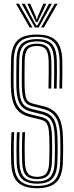

<svg xmlns="http://www.w3.org/2000/svg" viewBox="-20 -990 391 1017"><path d="M176.9 7Q110 7 75.9 -23.1Q41.8 -53.3 39.3 -129.8Q38.4 -156.5 38.2 -184.1Q38 -211.7 38.7 -238.6Q39.4 -265.5 40.9 -289.9H55.4Q54 -264.8 53.2 -240Q52.5 -215.1 52.7 -188.2Q52.8 -161.3 53.8 -130.2Q56.1 -61 85.9 -33Q115.6 -5.1 176.9 -5.1Q237.9 -5.1 267.1 -33.5Q296.4 -62 298.5 -130.2Q299.4 -153.9 299.7 -173.2Q300 -192.6 299.9 -213.9Q299.8 -235.2 298.9 -264.5Q297 -335.7 275.2 -368.7Q253.5 -401.7 208.5 -412.9L151.9 -427.3Q133.3 -432 121.2 -441.4Q109.1 -450.9 102.9 -472.2Q96.6 -493.5 95.7 -533.2Q95.1 -558.5 95.5 -596.6Q95.9 -634.7 96.3 -669.8Q97.1 -720 116 -739.4Q134.9 -758.7 176.3 -758.7Q215.7 -758.7 233 -738.4Q250.3 -718.2 252 -668.8Q252.8 -645.3 252.5 -604.7Q252.3 -564.1 251.3 -520.9H236.8Q237.8 -565.1 238 -605.2Q238.3 -645.2 237.6 -668.1Q236.2 -713.1 221.8 -729.9Q207.5 -746.6 176.3 -746.6Q140.4 -746.6 125.9 -729.3Q111.5 -711.9 110.7 -668.9Q110.4 -628.6 109.9 -594.2Q109.5 -559.8 110.2 -533.6Q111.1 -498.2 115.7 -479.6Q120.3 -460.9 130 -452.8Q139.7 -444.6 155.4 -440.8L211.9 -426.8Q263.5 -414.2 287.3 -376.5Q311.2 -338.8 313.4 -265.2Q314.1 -241.6 314.3 -221.8Q314.5 -202.1 314.3 -180.5Q314.1 -159 313 -129.6Q310.3 -54.3 277.2 -23.6Q244.1 7 176.9 7ZM176.9 -17.1Q123.1 -17.1 96.8 -42.2Q70.4 -67.2 68.3 -130.7Q67.4 -158.7 67.3 -186.3Q67.2 -214 67.8 -240.3Q68.4 -266.6 69.6 -289.9H84Q82.9 -267 82.2 -243.1Q81.5 -219.3 81.7 -191.9Q81.8 -164.6 82.8 -130.8Q84.7 -75.1 106.7 -52.2Q128.7 -29.2 176.9 -29.2Q225 -29.2 246.3 -52.7Q267.6 -76.2 269.5 -131Q270.5 -156.2 270.7 -175.5Q271 -194.7 270.9 -215Q270.8 -235.3 269.9 -263.4Q268.9 -305.1 261.4 -329.6Q253.8 -354.2 239.1 -366.6Q224.4 -379.1 201.8 -384.6L144.6 -398.8Q118.3 -405.3 101.5 -419.3Q84.7 -433.3 76.3 -460.3Q67.9 -487.4 66.7 -532.4Q66.4 -549.7 66.3 -574.6Q66.3 -599.5 66.6 -625.3Q67 -651.1 67.3 -670.5Q68.4 -733.9 95 -758.4Q121.7 -782.9 176.3 -782.9Q230.4 -782.9 254.7 -757Q279 -731.1 281 -669.8Q281.8 -646.6 281.5 -605.2Q281.3 -563.8 280.2 -520.9H265.8Q266.8 -561.6 267.1 -603.4Q267.3 -645.1 266.5 -669.4Q264.6 -724.6 243.9 -747.7Q223.3 -770.8 176.3 -770.8Q127.7 -770.8 105.3 -748.8Q82.8 -726.7 81.8 -670.2Q81.4 -637.9 80.9 -599.1Q80.5 -560.3 81.2 -532.8Q82.2 -490.6 89.4 -466.3Q96.6 -442 111.1 -430.2Q125.6 -418.4 148.1 -412.8L205.1 -398.8Q246 -388.9 264.3 -359Q282.6 -329 284.4 -264.1Q285.1 -239.7 285.3 -219.6Q285.5 -199.5 285.2 -178.7Q285 -157.9 284 -130.7Q282 -70.1 257.3 -43.6Q232.6 -17.1 176.9 -17.1ZM176.9 -41.3Q135.8 -41.3 117.4 -61.5Q98.9 -81.7 97.3 -131.7Q96.4 -161.9 96.3 -188.5Q96.2 -215 96.8 -239.9Q97.3 -264.8 98.4 -289.9H112.6Q111.6 -262.4 111 -238.2Q110.4 -213.9 110.6 -188.5Q110.8 -163.1 111.8 -132.1Q113.1 -89.8 127.5 -71.6Q141.9 -53.4 176.9 -53.4Q210.2 -53.4 224.7 -71.3Q239.2 -89.1 240.6 -132.5Q241.5 -159 241.7 -177.9Q242 -196.8 241.9 -216.1Q241.8 -235.3 240.9 -262.6Q240 -298.8 234.8 -317.8Q229.6 -336.7 219.9 -344.9Q210.1 -353.1 194.9 -356.6L137.3 -370.6Q104.3 -378.7 82.6 -396.8Q60.9 -414.9 49.9 -447.4Q39 -480 37.7 -531.4Q36.9 -561.6 37.4 -599.2Q37.9 -636.9 38.5 -671.6Q40 -741.8 71 -774.4Q101.9 -807 176.3 -807Q242.6 -807 275 -776.5Q307.5 -746.1 310 -670.8Q310.6 -648.6 310.4 -605.7Q310.3 -562.7 309.2 -520.9H294.7Q295.9 -563.7 296.1 -605.4Q296.3 -647 295.5 -670.2Q293.4 -738.6 264.9 -766.8Q236.4 -794.9 176.3 -794.9Q111.2 -794.9 82.8 -766.4Q54.4 -737.9 53 -670.9Q52.4 -632.1 51.9 -597.4Q51.5 -562.8 52.2 -531.8Q53.5 -483.7 63.2 -454Q72.8 -424.3 92.1 -408.2Q111.4 -392.1 141.1 -384.7L198.4 -370.5Q216.8 -366.2 229 -356.3Q241.3 -346.4 247.8 -324.8Q254.4 -303.1 255.4 -263Q256.1 -237 256.3 -217.7Q256.5 -198.4 256.2 -178.9Q256 -159.4 255 -132Q253.3 -82.8 235.5 -62Q217.6 -41.3 176.9 -41.3ZM64.6 -970.2H80.1L152.1 -844.4H137ZM94.8 -970.2H110.7L160.1 -876L172.6 -854.7H177L189.5 -876L238.9 -970.2H254.8L184.9 -844.4H164.7ZM124.6 -970.2H140.5L169.5 -902.4L173.4 -887.8H176.2L180.1 -902.4L209.5 -970.2H225.4L188.4 -893.1L179.2 -873.2H170.4L161 -893.1ZM269.5 -970.2H285L212.6 -844.4H197.5Z"/></svg>

Font: Big Shoulders Inline Thin
Style: Regular
Weight: 100
Designer: Patric King
Foundry: XO Type Co
Version: Version 2.002